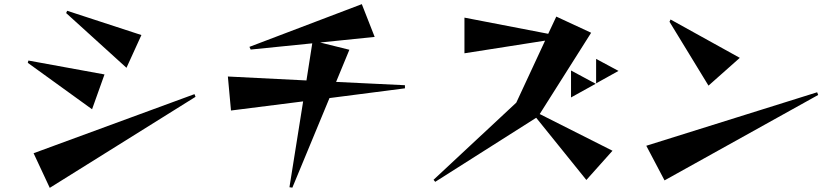

<svg xmlns="http://www.w3.org/2000/svg" viewBox="-20 -825 4040 926"><path d="M299 -762 304 -773 662 -656 590 -498ZM114 -522 117 -533 484 -466 424 -298ZM220 81 142 -86 918 -371 923 -358Z M1569 -352 1390 80 1376 78 1442 -336 1094 -292 1079 -456 1458 -437 1486 -616 1189 -586 1183 -599 1725 -805 1787 -647 1524 -620 1665 -585 1601 -430 1933 -414V-399Z M2566 -257 2079 52 2071 42 2470 -330 2609 -629 2220 -568V-740L2624 -662L2663 -745L2831 -667L2583 -275L2934 -98L2808 43ZM2855 -423V-541L2963 -483ZM2734 -355V-485L2853 -421Z M3397 -412 3209 -720 3214 -731 3548 -546ZM3185 45 3097 -122 3921 -380 3926 -367Z"/></svg>

Font: Reggae One
Style: Regular
Weight: 400
Designer: Fontworks Inc.
Foundry: Fontworks Inc.
Version: Version 1.100